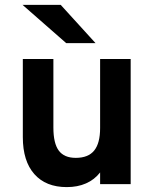

<svg xmlns="http://www.w3.org/2000/svg" viewBox="-20 -752 632 784"><path d="M252.6 12Q167.1 12 120.2 -41.1Q73.2 -94.3 73.2 -192V-511H198V-231.2Q198 -166.5 220.1 -136.9Q242.1 -107.4 289.4 -107.4Q340.4 -107.4 364.6 -137.3Q388.8 -167.2 388.8 -229.2V-511H513.6V0H388.8V-47.8Q365.5 -18.1 331.1 -3.1Q296.8 12 252.6 12ZM250.2 -576 72.2 -732H228L370 -576Z"/></svg>

Font: Overpass
Style: Regular
Weight: 400
Designer: Delve Withrington, Dave Bailey, Thomas Jockin
Foundry: Delve Fonts LLC
Version: Version 4.000